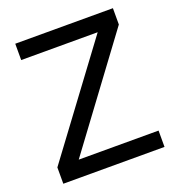

<svg xmlns="http://www.w3.org/2000/svg" viewBox="-126 -793 824 895"><g transform="rotate(-20 285.5 -346.0)"><path d="M538.1 -82V-1H36.1V-82L428.2 -609.9H48.8V-690.9H533.2V-609.9L142.1 -82Z"/></g></svg>

Font: D-DIN Exp
Style: Regular
Weight: 400
Width: 7
Designer: Charles Nix
Foundry: Datto Inc.
Version: Version 1.00